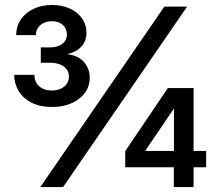

<svg xmlns="http://www.w3.org/2000/svg" viewBox="-20 -754 883 774"><path d="M189 -322.8Q141.1 -322.8 107.2 -340.1Q73.2 -357.4 55.4 -386.7Q37.6 -416 37.1 -452.1H118.7Q119.1 -422.9 138.2 -406Q157.2 -389.2 188.5 -389.2Q218.8 -389.2 238.3 -404.5Q257.8 -419.9 257.8 -445.3Q257.8 -470.7 237.3 -485.8Q216.8 -501 182.1 -501H144.5V-563H182.1Q212.4 -563 231 -577.1Q249.5 -591.3 249.5 -614.7Q249.5 -639.2 232.9 -653.8Q216.3 -668.5 189 -668.5Q161.6 -668.5 143.3 -653.3Q125 -638.2 124.5 -612.3H44.9Q45.4 -647.5 63.7 -674.8Q82 -702.1 114.5 -718Q147 -733.9 189.5 -733.9Q230.5 -733.9 262 -719.2Q293.5 -704.6 311 -679.4Q328.6 -654.3 328.6 -622.6Q328.6 -588.4 307.6 -565.9Q286.6 -543.5 253.9 -536.6V-535.2Q296.4 -529.8 319.1 -503.2Q341.8 -476.6 341.8 -440.9Q341.8 -389.2 298.8 -356Q255.9 -322.8 189 -322.8ZM142.6 0 642.6 -727.5H734.4L234.4 0ZM484.9 -79.6V-145L656.7 -398.9H710V-314.5H679.7L566.4 -147.5V-145.5H811V-79.6ZM680.7 0V-99.1L681.2 -128.9V-398.9H760.3V0Z"/></svg>

Font: Inter 28pt Medium
Style: Regular
Weight: 500
Designer: Rasmus Andersson
Foundry: rsms
Version: Version 4.001;git-66647c0bb